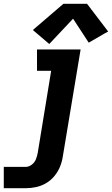

<svg xmlns="http://www.w3.org/2000/svg" viewBox="-64 -792 593 1017"><path d="M-44 205H72Q99 205 127 199Q155 193 180.5 178Q206 163 225 139.5Q244 116 254.5 89.5Q265 63 269 35L363 -530H132V-417H207L136 17Q133 34 126.5 51Q120 68 104.5 80Q89 92 72 92H-44ZM197 -559 323 -693 406 -566 494 -617 509 -625 397 -772H272L110 -633Z"/></svg>

Font: Iosevka Sparkle XBdObl
Style: Regular
Weight: 800
Italic angle: -9°
Designer: Belleve Invis
Foundry: Belleve Invis
Version: Version 4.5.0; ttfautohint (v1.8.3)